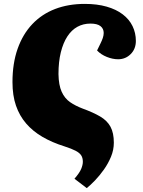

<svg xmlns="http://www.w3.org/2000/svg" viewBox="-20 -736 736 985"><path d="M425 229 362 181Q388 151 396.5 130.5Q405 110 405 94Q405 74 396.5 61Q388 48 368 37.5Q348 27 311 15Q247 -5 197.5 -34Q148 -63 114 -102.5Q80 -142 62 -194Q44 -246 44 -315Q44 -411 70.5 -486Q97 -561 146 -612.5Q195 -664 263 -690Q331 -716 415 -716Q478 -716 527 -702Q576 -688 609.5 -662.5Q643 -637 660 -602Q677 -567 677 -526Q677 -485 650.5 -458.5Q624 -432 586 -432Q558 -432 528 -444Q498 -456 478 -477L496 -514Q503 -528 507.5 -541.5Q512 -555 512 -567Q512 -589 495.5 -602Q479 -615 444 -615Q407 -615 377 -598.5Q347 -582 325.5 -549Q304 -516 292 -467.5Q280 -419 280 -356Q281 -299 296.5 -265Q312 -231 339.5 -212Q367 -193 404 -179Q459 -159 494.5 -138Q530 -117 547 -85.5Q564 -54 564 -4Q564 33 549.5 68Q535 103 513 134Q491 165 467.5 189.5Q444 214 425 229Z"/></svg>

Font: Literata Black
Style: Italic
Weight: 900
Italic angle: -2°
Designer: Latin by Veronika Burian and Jose Scaglione. Greek by Irene Vlachou. Cyrillic by Vera Evstafieva
Foundry: TypeTogether
Version: Version 3.002